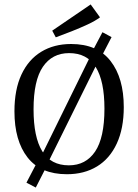

<svg xmlns="http://www.w3.org/2000/svg" viewBox="-20 -776 623 864"><path d="M281 8Q163 8 104 -67.5Q45 -143 45 -275Q45 -373 76.5 -440.5Q108 -508 165.5 -543Q223 -578 300 -578Q418 -578 477.5 -501.5Q537 -425 537 -294Q537 -198 505.5 -130Q474 -62 416.5 -27Q359 8 281 8ZM141 68 99 46 147 -46 158 -58 388 -526 394 -542 441 -631 482 -609 437 -522 426 -509 195 -42 189 -26ZM290 -32Q366 -32 408 -94Q450 -156 450 -287Q450 -411 411 -474Q372 -537 291 -537Q215 -537 173 -475.5Q131 -414 131 -284Q131 -159 170 -95.5Q209 -32 290 -32ZM231 -608 215 -638 388 -756 430 -698Q409 -682 374.5 -666Q340 -650 302 -635Q264 -620 231 -608Z"/></svg>

Font: Rasa
Style: Regular
Weight: 400
Designer: Anna Giedrys (Yrsa+Rasa design), David Brezina (Yrsa art-direction, Rasa art-direction, design)
Foundry: Rosetta Type Foundry
Version: Version 2.004